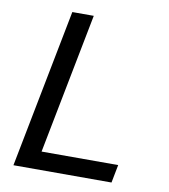

<svg xmlns="http://www.w3.org/2000/svg" viewBox="-82 -799 766 869"><g transform="rotate(10 301.0 -364.5)"><path d="M38.1 0H488.8L504.9 -83H152.8L278.8 -729H180.2Z"/></g></svg>

Font: Hack
Style: Oblique
Weight: 400
Italic angle: -12°
Monospace: yes
Designer: Christopher Simpkins
Foundry: Christopher Simpkins
Version: Version 2.010